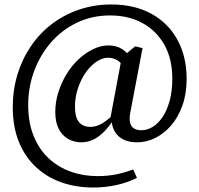

<svg xmlns="http://www.w3.org/2000/svg" viewBox="-20 -679 890 858"><path d="M342 -43Q312 -43 285.5 -57.5Q259 -72 243 -102Q227 -132 227 -179Q227 -223 240.5 -266Q254 -309 277 -347Q300 -385 330.5 -413.5Q361 -442 395.5 -459Q430 -476 465 -476Q499 -476 524.5 -460.5Q550 -445 572 -409L540 -368Q524 -397 505.5 -409Q487 -421 463 -421Q437 -421 410.5 -403Q384 -385 362.5 -354Q341 -323 328 -283.5Q315 -244 315 -201Q315 -156 332.5 -134Q350 -112 384 -112Q411 -112 437.5 -128Q464 -144 502 -181L507 -147H489Q470 -117 448 -93.5Q426 -70 400 -56.5Q374 -43 342 -43ZM592 -43Q557 -43 532.5 -55Q508 -67 494.5 -88.5Q481 -110 479 -138L472 -144L524 -422L584 -472L617 -464L563 -180Q557 -150 561 -132Q565 -114 578 -105.5Q591 -97 611 -97Q638 -97 662.5 -112Q687 -127 706.5 -156Q726 -185 738 -228Q750 -271 750 -328Q750 -415 715 -478Q680 -541 617.5 -575.5Q555 -610 472 -610Q391 -610 323.5 -577.5Q256 -545 207.5 -489Q159 -433 132.5 -361Q106 -289 106 -210Q106 -131 130.5 -71Q155 -11 197.5 28.5Q240 68 296 88Q352 108 416 108Q462 108 502.5 99.5Q543 91 575 78L592 116Q550 137 500 148Q450 159 397 159Q320 159 254.5 136Q189 113 140 67Q91 21 64 -46Q37 -113 37 -200Q37 -277 58 -346Q79 -415 118 -472.5Q157 -530 211.5 -571.5Q266 -613 333.5 -636Q401 -659 477 -659Q581 -659 656.5 -617.5Q732 -576 773 -501Q814 -426 814 -326Q814 -260 795 -207Q776 -154 744 -117.5Q712 -81 673 -62Q634 -43 592 -43Z"/></svg>

Font: Source Serif 4 Medium
Style: Regular
Weight: 500
Designer: Frank Grießhammer
Foundry: Adobe Systems Incorporated
Version: Version 4.004;hotconv 1.0.116;makeotfexe 2.5.65601